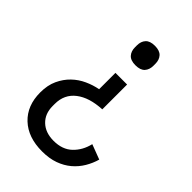

<svg xmlns="http://www.w3.org/2000/svg" viewBox="-215 -616 897 897"><g transform="rotate(45 233.5 -167.0)"><path d="M238 194Q145 194 91 143Q37 92 37 5Q37 -43 53.5 -78.5Q70 -114 96 -139Q122 -164 155 -179Q188 -194 221 -200V-308H298V-144Q216 -140 169.5 -104Q123 -68 123 -5V9Q123 60 155 90.5Q187 121 241 121Q299 121 333.5 88Q368 55 380 4L454 32Q445 64 427.5 93.5Q410 123 383.5 145.5Q357 168 321 181Q285 194 238 194ZM262 -399Q230 -399 215.5 -415Q201 -431 201 -457V-470Q201 -496 215.5 -512Q230 -528 262 -528Q294 -528 308.5 -512Q323 -496 323 -470V-457Q323 -431 308.5 -415Q294 -399 262 -399Z"/></g></svg>

Font: IBM Plex Sans Devanagari
Style: Regular
Weight: 400
Designer: Mike Abbink, Paul van der Laan, Pieter van Rosmalen, Erin McLaughlin
Foundry: Bold Monday
Version: Version 1.1